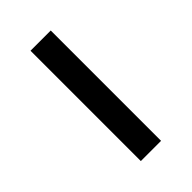

<svg xmlns="http://www.w3.org/2000/svg" viewBox="19 -528 443 443"><g transform="rotate(45 240.0 -307.0)"><path d="M60 -340H420V-274H60Z"/></g></svg>

Font: Krub Medium
Style: Regular
Weight: 500
Designer: Ekaluck Peanpanawate
Foundry: Cadson Demak Co.,Ltd.
Version: Version 1.000; ttfautohint (v1.6)